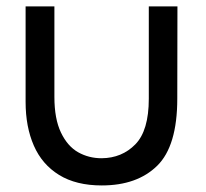

<svg xmlns="http://www.w3.org/2000/svg" viewBox="-20 -560 644 600"><path d="M534.5 -540 534 -252Q534 -103.5 471.2 -42Q408.5 19.5 298 19.5Q218 19.5 164.8 -13.2Q111.5 -46 85.8 -104.8Q60 -163.5 60 -241.5V-540H150V-257Q150 -188.5 170.5 -145.8Q191 -103 224.2 -84.2Q257.5 -65.5 297.5 -65.5Q361 -66 403 -109Q445 -152 445 -251.5V-540Z"/></svg>

Font: CCSD_manrope Medium
Style: Regular
Weight: 500
Designer: Mikhail Sharanda
Foundry: Mikhail Sharanda
Version: Version 4.503